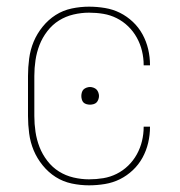

<svg xmlns="http://www.w3.org/2000/svg" viewBox="-20 -548 540 576"><path d="M247 8Q221 8 195 2.5Q169 -3 147 -17Q125 -31 108 -52Q91 -73 81 -97Q71 -121 67.5 -147.5Q64 -174 64 -200V-320Q64 -346 67.5 -372.5Q71 -399 81 -423Q91 -447 108 -468Q125 -489 147 -503Q169 -517 195 -522.5Q221 -528 247 -528Q271 -528 295 -524Q319 -520 340 -509.5Q361 -499 378.5 -482.5Q396 -466 407.5 -445Q419 -424 424.5 -400.5Q430 -377 430 -353V-352H411V-353Q411 -374 406 -395Q401 -416 390.5 -435Q380 -454 364.5 -469Q349 -484 330 -493.5Q311 -503 290 -506.5Q269 -510 247 -510Q224 -510 200.5 -504.5Q177 -499 157 -486.5Q137 -474 122 -454.5Q107 -435 98.5 -413Q90 -391 86.5 -367.5Q83 -344 83 -320V-200Q83 -176 86.5 -152.5Q90 -129 98.5 -107Q107 -85 122 -65.5Q137 -46 157 -33.5Q177 -21 200.5 -15.5Q224 -10 247 -10Q269 -10 290 -13.5Q311 -17 330 -26.5Q349 -36 364.5 -51Q380 -66 390.5 -85Q401 -104 406 -125Q411 -146 411 -167V-168H430V-167Q430 -143 424.5 -119.5Q419 -96 407.5 -75Q396 -54 378.5 -37.5Q361 -21 340 -10.5Q319 0 295 4Q271 8 247 8ZM250 -234Q245 -234 239.5 -235.5Q234 -237 230.5 -240.5Q227 -244 225.5 -249.5Q224 -255 224 -260Q224 -265 225.5 -270.5Q227 -276 230.5 -279.5Q234 -283 239.5 -285Q245 -287 250 -287Q255 -287 260.5 -285Q266 -283 269.5 -279.5Q273 -276 275 -270.5Q277 -265 277 -260Q277 -255 275 -249.5Q273 -244 269.5 -240.5Q266 -237 260.5 -235.5Q255 -234 250 -234Z"/></svg>

Font: Iosevka SS18 Thin
Style: Regular
Weight: 100
Monospace: yes
Designer: Belleve Invis
Foundry: Belleve Invis
Version: Version 25.1.1; ttfautohint (v1.8.4)